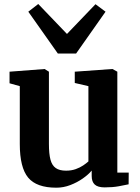

<svg xmlns="http://www.w3.org/2000/svg" viewBox="-20 -904 682 936"><path d="M490.5 9.5Q457 9.5 442 -4.2Q427 -18 427 -46V-72.5Q411 -53 383.5 -33.8Q356 -14.5 322.8 -1.8Q289.5 11 254.5 11Q158 11 117.2 -38.2Q76.5 -87.5 76.5 -201.5V-484L26.5 -498V-554.5L196.5 -567.5H197.5L218.5 -554.5V-202Q218.5 -154 226 -125.8Q233.5 -97.5 251.8 -84.8Q270 -72 302 -72Q328 -72 349 -79.5Q370 -87 385.5 -97.5Q401 -108 411 -117V-484L344.5 -499.5V-554.5L526 -567.5H528.5L552 -554.5V-62.5H607.5L607 -5.5Q589 -1.5 559 4Q529 9.5 490.5 9.5ZM262 -643 118 -847 166.5 -884.5 306.5 -738.5 445.5 -883.5 494.5 -847 351 -643Z"/></svg>

Font: Merriweather Light 18pt
Style: Bold
Weight: 700
Version: Version 2.100